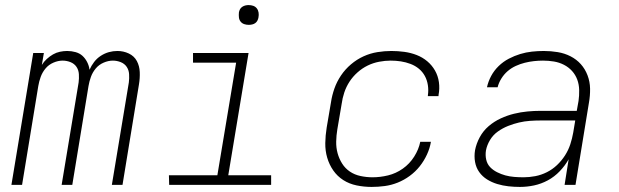

<svg xmlns="http://www.w3.org/2000/svg" viewBox="-20 -729 2440 757"><path d="M25 0 111 -520H153L145 -473Q153 -486 164.5 -496.5Q176 -507 189 -514.5Q202 -522 216.5 -525Q231 -528 245 -528Q262 -528 278 -523.5Q294 -519 305 -509Q316 -499 323.5 -484.5Q331 -470 333 -454Q340 -470 351 -484.5Q362 -499 377.5 -509Q393 -519 409.5 -523.5Q426 -528 443 -528Q467 -528 488 -518Q509 -508 519.5 -488.5Q530 -469 531 -445Q532 -421 528 -397L463 0H421L488 -404Q490 -420 489 -436.5Q488 -453 479.5 -465.5Q471 -478 456 -484Q441 -490 425 -490Q407 -490 388.5 -482Q370 -474 357.5 -459Q345 -444 338.5 -426Q332 -408 329 -390L265 0H223L290 -404Q292 -420 291 -436.5Q290 -453 281.5 -465.5Q273 -478 258 -484Q243 -490 227 -490Q209 -490 190.5 -482Q172 -474 159.5 -459Q147 -444 140.5 -426Q134 -408 131 -390L67 0Z M1049 0H647L646 -38H837L911 -482H741V-520H960L880 -38H1049ZM961 -631Q951 -631 942.5 -634Q934 -637 928.5 -644Q923 -651 922 -660.5Q921 -670 922 -680Q923 -686 926 -692Q929 -698 935 -702Q941 -706 947.5 -707.5Q954 -709 960 -709Q970 -709 978.5 -706Q987 -703 992.5 -696Q998 -689 999.5 -679.5Q1001 -670 999 -660Q998 -654 995 -648Q992 -642 986.5 -638Q981 -634 974 -632.5Q967 -631 961 -631Z M1445 8Q1415 8 1386 2Q1357 -4 1333.5 -19Q1310 -34 1294 -57Q1278 -80 1270 -107.5Q1262 -135 1262.5 -165Q1263 -195 1268 -226L1285 -326Q1289 -353 1298.5 -380Q1308 -407 1324.5 -431.5Q1341 -456 1364 -475.5Q1387 -495 1413.5 -507Q1440 -519 1468 -523.5Q1496 -528 1523 -528Q1549 -528 1574.5 -524.5Q1600 -521 1623 -512Q1646 -503 1664.5 -487.5Q1683 -472 1695 -451Q1707 -430 1710.5 -405Q1714 -380 1709 -354V-350H1667V-353Q1670 -373 1667 -393Q1664 -413 1655 -429.5Q1646 -446 1631.5 -458Q1617 -470 1598.5 -477Q1580 -484 1560.5 -487Q1541 -490 1520 -490Q1498 -490 1474.5 -485.5Q1451 -481 1429.5 -470.5Q1408 -460 1389.5 -443.5Q1371 -427 1358 -407Q1345 -387 1337.5 -364.5Q1330 -342 1327 -319L1310 -219Q1306 -195 1305.5 -171Q1305 -147 1311 -125Q1317 -103 1329 -84Q1341 -65 1359.5 -52.5Q1378 -40 1401.5 -35Q1425 -30 1449 -30Q1479 -30 1510 -37.5Q1541 -45 1568 -64Q1595 -83 1613 -111.5Q1631 -140 1637 -170H1679Q1675 -145 1663.5 -120Q1652 -95 1635 -73.5Q1618 -52 1595.5 -35.5Q1573 -19 1548 -9Q1523 1 1497 4.5Q1471 8 1445 8Z M2030 8Q2007 8 1984.5 5.5Q1962 3 1940.5 -3.5Q1919 -10 1900.5 -21.5Q1882 -33 1869.5 -50.5Q1857 -68 1853 -90.5Q1849 -113 1853 -137Q1858 -163 1871.5 -188Q1885 -213 1906.5 -231.5Q1928 -250 1954 -262Q1980 -274 2006.5 -280.5Q2033 -287 2059.5 -289.5Q2086 -292 2112 -292H2254L2261 -331Q2264 -352 2263.5 -374Q2263 -396 2256 -415Q2249 -434 2235.5 -449Q2222 -464 2203.5 -473.5Q2185 -483 2164 -486.5Q2143 -490 2121 -490Q2103 -490 2085 -488Q2067 -486 2049 -481.5Q2031 -477 2013.5 -469Q1996 -461 1981.5 -448.5Q1967 -436 1956.5 -419Q1946 -402 1942 -385H1900Q1905 -408 1916.5 -429.5Q1928 -451 1946 -468.5Q1964 -486 1986 -497.5Q2008 -509 2031 -516Q2054 -523 2077.5 -525.5Q2101 -528 2124 -528Q2152 -528 2179 -523.5Q2206 -519 2229.5 -507Q2253 -495 2270 -476Q2287 -457 2296.5 -432Q2306 -407 2306.5 -379.5Q2307 -352 2302 -324L2249 0H2206L2222 -101Q2208 -76 2187 -54Q2166 -32 2140 -18Q2114 -4 2086 2Q2058 8 2030 8ZM2044 -30Q2067 -30 2090.5 -34.5Q2114 -39 2136 -50Q2158 -61 2176 -78Q2194 -95 2207.5 -116Q2221 -137 2228.5 -160Q2236 -183 2240 -206L2248 -254H2113Q2091 -254 2069.5 -252.5Q2048 -251 2026.5 -246Q2005 -241 1983.5 -232.5Q1962 -224 1943 -210.5Q1924 -197 1912 -177Q1900 -157 1896 -136Q1893 -117 1897 -99.5Q1901 -82 1912.5 -70Q1924 -58 1940 -50Q1956 -42 1972.5 -37.5Q1989 -33 2007.5 -31.5Q2026 -30 2044 -30Z"/></svg>

Font: Iosevka XLt Ex Obl
Style: Regular
Weight: 200
Width: 7
Italic angle: -9°
Monospace: yes
Designer: Belleve Invis
Foundry: Belleve Invis
Version: Version 32.5.0; ttfautohint (v1.8.4)